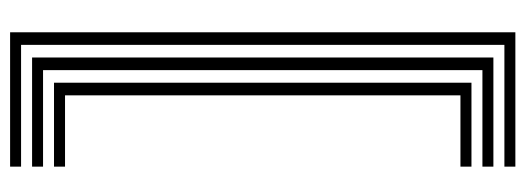

<svg xmlns="http://www.w3.org/2000/svg" viewBox="-350 -490 1040 380"><g transform="rotate(90 170.0 -300.0)"><path d="M43.9 200V-800H309.8V-778.3H68.8V178.3H309.8V200ZM93.8 156.5V-756.5H309.8V-734.8H118.8V134.8H309.8V156.5ZM143.7 113.1V-713.1H309.8V-691.3H168.7V91.3H309.8V113.1Z"/></g></svg>

Font: Big Shoulders Inline Display SC Thin
Style: Regular
Weight: 100
Designer: Patric King
Foundry: XO Type Co
Version: Version 2.002